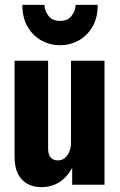

<svg xmlns="http://www.w3.org/2000/svg" viewBox="-20 -760 494 790"><path d="M150 10Q117 10 92 -4Q67 -18 53.5 -45.5Q40 -73 40 -113V-510H178V-148Q178 -124 188.5 -112Q199 -100 217 -100Q235 -100 247 -110Q259 -120 265.5 -136.5Q272 -153 272 -172L290 -99Q271 -47 235.5 -18.5Q200 10 150 10ZM277 0V-96H272V-510H410V0ZM227 -574Q186 -574 150.5 -593.5Q115 -613 93.5 -650Q72 -687 72 -740H163Q163 -717 179 -695.5Q195 -674 227 -674Q259 -674 275 -695.5Q291 -717 291 -740H382Q382 -687 360.5 -650Q339 -613 303.5 -593.5Q268 -574 227 -574Z"/></svg>

Font: Instrument Sans Condensed
Style: Bold
Weight: 700
Width: 3
Designer: Rodrigo Fuenzalida
Foundry: fragTYPE
Version: Version 1.000;gftools[0.9.28]